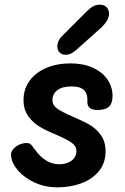

<svg xmlns="http://www.w3.org/2000/svg" viewBox="-20 -796 538 824"><path d="M28 -123Q27 -134 28 -141Q35 -159 53.5 -170.5Q72 -182 94 -182Q106 -182 112 -176.5Q118 -171 129 -155Q175 -91 234 -91Q266 -91 287 -106.5Q308 -122 308 -148Q308 -169 287.5 -183.5Q267 -198 223 -217Q179 -235 150.5 -252Q122 -269 101.5 -297Q81 -325 81 -367Q81 -414 107.5 -450Q134 -486 180 -505Q226 -524 283 -524Q337 -524 378 -505.5Q419 -487 441 -455Q463 -423 463 -384Q463 -353 448 -338.5Q433 -324 398 -324Q353 -324 355 -361Q357 -392 341.5 -408.5Q326 -425 287 -425Q246 -425 225.5 -408.5Q205 -392 205 -367Q205 -344 226 -329.5Q247 -315 293 -295Q336 -277 364.5 -260.5Q393 -244 413 -216Q433 -188 433 -147Q433 -96 404 -61Q375 -26 328 -9Q281 8 227 8Q174 8 130 -12Q86 -32 59 -62.5Q32 -93 28 -123ZM226 -597Q226 -621 246 -641L352 -747Q368 -763 381 -769.5Q394 -776 409 -776Q427 -776 437.5 -765Q448 -754 448 -737Q448 -710 415 -678L310 -584Q295 -571 284.5 -566Q274 -561 261 -561Q245 -561 235.5 -571Q226 -581 226 -597Z"/></svg>

Font: Mali SemiBold
Style: Italic
Weight: 600
Italic angle: -10°
Version: Version 1.000; ttfautohint (v1.6)